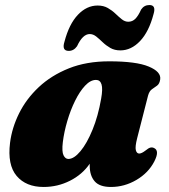

<svg xmlns="http://www.w3.org/2000/svg" viewBox="-20 -729 672 764"><path d="M526 -180Q517 -145 520.5 -131.5Q524 -118 534 -118Q543.5 -118 559 -130Q571 -140 578.8 -141.8Q586.5 -143.5 594 -139.5Q615.5 -128.5 594 -86.5Q570.5 -41 522.8 -13Q475 15 421.5 15Q376 15 356.5 -7.8Q337 -30.5 337 -69.5Q337 -73.5 337 -77.5Q307.5 -34.5 258.5 -9.8Q209.5 15 153.5 15Q83.5 15 46.2 -29Q9 -73 20 -161Q27.5 -220.5 56 -278Q84.5 -335.5 134.2 -382.2Q184 -429 254 -457Q324 -485 414.5 -485Q522 -485 571.8 -464.2Q621.5 -443.5 617.5 -413.5Q615 -395.5 605 -388.2Q595 -381 584.5 -373.8Q574 -366.5 569 -348ZM230 -163.5Q225.5 -125.5 232.8 -111Q240 -96.5 252 -96.5Q274.5 -96.5 300.2 -127.5Q326 -158.5 348.2 -212.8Q370.5 -267 382.5 -336.5Q389.5 -375.5 384 -393.2Q378.5 -411 362 -411Q340 -411 318.5 -388Q297 -365 278.8 -328Q260.5 -291 247.8 -247.5Q235 -204 230 -163.5ZM459 -528.5Q436 -528.5 419 -538.2Q402 -548 388.5 -561Q375 -574 362.8 -583.8Q350.5 -593.5 337 -593.5Q309 -593.5 286.5 -545Q273.5 -526.5 253.5 -526.5Q225 -526.5 236.5 -563Q255 -633.5 290 -670.2Q325 -707 368.5 -707Q392 -707 409 -697.2Q426 -687.5 439.2 -674.8Q452.5 -662 464.8 -652.2Q477 -642.5 490.5 -642.5Q507 -642.5 518.8 -654.5Q530.5 -666.5 541.5 -691Q553.5 -709 574.5 -709Q602 -709 591 -673Q572.5 -602.5 537.2 -565.5Q502 -528.5 459 -528.5Z"/></svg>

Font: Fraunces 9pt S000 Black
Style: Italic
Weight: 900
Italic angle: -16°
Version: Version 1.000; ttfautohint (v1.8.3)